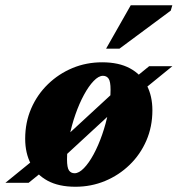

<svg xmlns="http://www.w3.org/2000/svg" viewBox="-68 -697 676 732"><path d="M321.5 -459.5Q385 -459.5 427.5 -436.5Q470 -413.5 491.5 -372.2Q513 -331 513 -276.5Q513 -214 490 -161Q467 -108 426.2 -68.5Q385.5 -29 332.5 -7Q279.5 15 219.5 15Q156 15 113.5 -8Q71 -31 49.5 -72.2Q28 -113.5 28 -168Q28 -230.5 51 -283.5Q74 -336.5 114.8 -376Q155.5 -415.5 208.2 -437.5Q261 -459.5 321.5 -459.5ZM216.5 -36.5Q233 -36.5 252 -56Q271 -75.5 289 -108.8Q307 -142 321.5 -183.8Q336 -225.5 344.8 -269.8Q353.5 -314 353.5 -355Q353.5 -386.5 346 -397.2Q338.5 -408 324.5 -408Q308 -408 289 -388.2Q270 -368.5 252 -335.2Q234 -302 219.5 -260.5Q205 -219 196.2 -174.8Q187.5 -130.5 187.5 -89.5Q187.5 -58 195 -47.2Q202.5 -36.5 216.5 -36.5ZM500.5 -444.5H589L457.5 -337.5L410.5 -315.5L166 -90L116.5 -61L41 0H-47.5L84 -107L131 -129L375.5 -354.5L425 -383ZM336.5 -511.5 430.5 -677H589L583 -656.5L387.5 -511.5Z"/></svg>

Font: Newsreader 24pt ExtraBold
Style: Italic
Weight: 800
Italic angle: -17°
Designer: Hugues Gentile
Foundry: Production Type
Version: Version 1.003